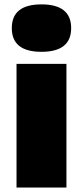

<svg xmlns="http://www.w3.org/2000/svg" viewBox="-20 -834 369 854"><path d="M53.5 0V-550H275.5V0ZM32.5 -709Q32.5 -814.5 164.5 -814.5Q296.5 -814.5 296.5 -709Q296.5 -603.5 164.5 -603.5Q32.5 -603.5 32.5 -709Z"/></svg>

Font: Encode Sans Semi Expanded Black
Style: Regular
Weight: 900
Width: 6
Designer: Multiple Designers
Foundry: Impallari Type
Version: Version 2.000